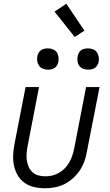

<svg xmlns="http://www.w3.org/2000/svg" viewBox="-20 -996 590 1028"><path d="M221 12Q191 12 162.5 5.5Q134 -1 111.5 -17Q89 -33 75 -57Q61 -81 55 -109Q49 -137 50.5 -167Q52 -197 58 -227L117 -530H189L128 -215Q124 -195 122.5 -175.5Q121 -156 123.5 -137.5Q126 -119 133.5 -102.5Q141 -86 154 -74Q167 -62 185 -57Q203 -52 223 -52Q241 -52 259 -56Q277 -60 294.5 -70Q312 -80 326 -94Q340 -108 350 -125Q360 -142 366 -159.5Q372 -177 376 -195L441 -530H513L445 -183Q441 -158 432 -132.5Q423 -107 407.5 -84Q392 -61 370.5 -41.5Q349 -22 324.5 -10Q300 2 273.5 7Q247 12 221 12ZM452 -623Q438 -623 425 -628Q412 -633 404.5 -643.5Q397 -654 395 -668Q393 -682 396 -696Q398 -705 402.5 -713.5Q407 -722 415 -727.5Q423 -733 432.5 -735Q442 -737 451 -737Q465 -737 478 -732Q491 -727 498.5 -716.5Q506 -706 508.5 -692Q511 -678 508 -664Q506 -655 501 -646.5Q496 -638 488 -632.5Q480 -627 470.5 -625Q461 -623 452 -623ZM237 -623Q223 -623 210 -628Q197 -633 189.5 -643.5Q182 -654 179.5 -668Q177 -682 180 -696Q182 -705 187 -713.5Q192 -722 200 -727.5Q208 -733 217.5 -735Q227 -737 236 -737Q250 -737 263 -732Q276 -727 283.5 -716.5Q291 -706 293 -692Q295 -678 292 -664Q290 -655 285.5 -646.5Q281 -638 273 -632.5Q265 -627 255.5 -625Q246 -623 237 -623ZM380 -798 272 -934 335 -976 432 -832Z"/></svg>

Font: Lode
Style: Italic
Weight: 400
Italic angle: -11°
Monospace: yes
Designer: Belleve Invis
Foundry: Belleve Invis
Version: Version 29.2.0; ttfautohint (v1.8.3)